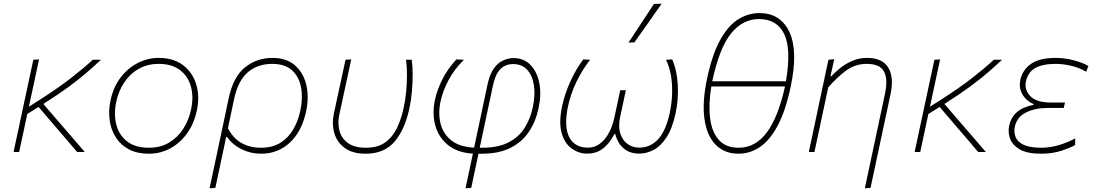

<svg xmlns="http://www.w3.org/2000/svg" viewBox="-20 -814 5871 1028"><path d="M52.5 0Q64.5 -56 75.8 -108.2Q87 -160.5 100 -221.5L110.5 -270.5Q123.5 -331.5 135 -384.8Q146.5 -438 158.5 -494L189 -496Q173 -421 159 -356Q145 -291 134.5 -242.5L195 -281Q290.5 -342 360 -396Q429.5 -450 476.5 -494H520.5Q484.5 -460 443.2 -424.5Q402 -389 346.5 -348.2Q291 -307.5 212 -257.5L295.5 -160.5Q327 -124 363 -82.5Q399 -41 434 0H393Q362.5 -36 333 -70.5Q303.5 -105 271.5 -142L186.5 -241.5L126 -203.5Q114.5 -148.5 104 -100Q93.5 -51.5 82.5 0Z M776 9Q714.5 9 670.5 -14.2Q626.5 -37.5 600.8 -77.5Q575 -117.5 567.5 -168Q560 -218.5 571 -273Q586 -346.5 625.2 -398.2Q664.5 -450 718 -477Q771.5 -504 830 -504Q910 -504 961 -464.5Q1012 -425 1031 -360.8Q1050 -296.5 1034 -222Q1019.5 -154 983 -102Q946.5 -50 893.5 -20.5Q840.5 9 776 9ZM778 -23Q839 -23 885.2 -50.5Q931.5 -78 961.2 -124.5Q991 -171 1003 -228Q1017.5 -296 1002 -351.2Q986.5 -406.5 943 -439.2Q899.5 -472 830 -472Q769.5 -472 722.5 -445.2Q675.5 -418.5 644.8 -372Q614 -325.5 602 -267Q588.5 -202.5 602.8 -146.8Q617 -91 660.5 -57Q704 -23 778 -23Z M1102 194Q1114 137.5 1125.5 84.5Q1137 31.5 1149.5 -28.5L1204 -286Q1229 -404 1292.5 -454Q1356 -504 1438 -504Q1514 -504 1559.5 -464Q1605 -424 1620 -359.2Q1635 -294.5 1619.5 -220Q1597 -112 1533 -51.5Q1469 9 1377.5 9Q1322 9 1273.5 -15Q1225 -39 1196.5 -80H1190.5L1180 -28.5Q1167.5 31 1156.2 83.2Q1145 135.5 1133 192ZM1377.5 -23Q1438 -23 1480.8 -49.2Q1523.5 -75.5 1550 -121Q1576.5 -166.5 1588.5 -224Q1602.5 -291.5 1591.5 -347.8Q1580.5 -404 1542.8 -438Q1505 -472 1438 -472Q1359.5 -472 1306.8 -427Q1254 -382 1232.5 -279.5L1200.5 -127Q1229 -72.5 1274 -47.8Q1319 -23 1377.5 -23Z M1937 9Q1869 9 1827 -21Q1785 -51 1770.2 -100.5Q1755.5 -150 1768 -208.5Q1772.5 -229 1776.5 -247Q1780.5 -265 1784 -282.5Q1796.5 -339 1807.5 -389.8Q1818.5 -440.5 1830 -494L1860.5 -496Q1841 -405.5 1824.5 -328.5Q1808 -251.5 1796.5 -199.5Q1787 -154.5 1797.5 -114.2Q1808 -74 1842.5 -48.5Q1877 -23 1939 -23Q2003 -23 2043 -52Q2083 -81 2106.2 -130.2Q2129.5 -179.5 2142 -240Q2150 -276.5 2154.5 -322.5Q2159 -368.5 2159 -414Q2159 -459.5 2153.5 -494H2184.5Q2189.5 -459.5 2189.5 -414.2Q2189.5 -369 2185.2 -321.8Q2181 -274.5 2172 -234Q2148.5 -122.5 2093.5 -56.8Q2038.5 9 1937 9Z M2472.5 194Q2482.5 148 2492 102.5Q2501.5 57 2512 8.5Q2431 4 2380.2 -36.2Q2329.5 -76.5 2311.2 -140Q2293 -203.5 2308.5 -278Q2320 -332 2347.8 -387.8Q2375.5 -443.5 2423.5 -496L2464 -494Q2412 -442.5 2381.5 -385Q2351 -327.5 2339 -272Q2325 -207 2339 -151.8Q2353 -96.5 2397.2 -61.8Q2441.5 -27 2518.5 -23.5L2590.5 -362.5Q2602 -416.5 2623.8 -447Q2645.5 -477.5 2673.2 -490.2Q2701 -503 2729.5 -503Q2785 -503 2820.2 -466.5Q2855.5 -430 2867.5 -369.2Q2879.5 -308.5 2863.5 -234.5Q2848.5 -162.5 2811.2 -107.5Q2774 -52.5 2712 -21.8Q2650 9 2560 9H2542Q2531.5 58.5 2522 102.2Q2512.5 146 2503 192ZM2619 -354.5 2548.5 -23H2560Q2647.5 -23 2703 -51.8Q2758.5 -80.5 2789.2 -129.8Q2820 -179 2833 -240.5Q2846.5 -304.5 2838.8 -356.8Q2831 -409 2803 -440Q2775 -471 2727 -471Q2686.5 -471 2659.2 -444Q2632 -417 2619 -354.5Z M3124 8.5Q3078.5 8.5 3040.8 -18.8Q3003 -46 2987 -102.5Q2971 -159 2990 -247.5Q3004.5 -313 3034 -378.2Q3063.5 -443.5 3103 -496L3139.5 -494Q3096 -438 3065.2 -373.5Q3034.5 -309 3020.5 -241.5Q2999 -134.5 3028.2 -79Q3057.5 -23.5 3128 -23.5Q3179 -23.5 3216.8 -68.2Q3254.5 -113 3271 -191.5Q3279.5 -231.5 3286.8 -264.8Q3294 -298 3301 -331H3331Q3324 -297.5 3316.5 -263.2Q3309 -229 3300.5 -188.5Q3289.5 -137 3301 -100Q3312.5 -63 3339.8 -43.2Q3367 -23.5 3403 -23.5Q3462.5 -23.5 3504.2 -69Q3546 -114.5 3567 -214.5Q3582 -286 3578 -360.5Q3574 -435 3546 -494L3579 -496Q3605 -436.5 3609 -358.8Q3613 -281 3597.5 -208.5Q3580 -127 3549.2 -79.5Q3518.5 -32 3480.5 -11.8Q3442.5 8.5 3403 8.5Q3361.5 8.5 3334.5 -8.5Q3307.5 -25.5 3293.2 -50Q3279 -74.5 3274.5 -96.5H3269.5Q3258.5 -74.5 3239.8 -50Q3221 -25.5 3192.8 -8.5Q3164.5 8.5 3124 8.5ZM3345 -586Q3380 -639 3414 -690.5Q3448 -742 3481.5 -793L3522.5 -794Q3486 -742 3449.8 -690.5Q3413.5 -639 3376.5 -587Z M3934.5 9Q3859 9 3811.8 -39Q3764.5 -87 3751.8 -177Q3739 -267 3765.5 -392.5Q3794 -526 3837.5 -602.8Q3881 -679.5 3934.2 -711.8Q3987.5 -744 4046 -744Q4158 -744 4206 -643.8Q4254 -543.5 4214 -352.5Q4186.5 -221 4144 -141.5Q4101.5 -62 4048.2 -26.5Q3995 9 3934.5 9ZM4043.5 -712Q3957 -712 3894.5 -635.2Q3832 -558.5 3793.5 -379H4188Q4217.5 -551.5 4178.8 -631.8Q4140 -712 4043.5 -712ZM3935 -23Q4024 -23 4085 -104Q4146 -185 4183 -351H3788.5Q3773 -256 3782 -181.8Q3791 -107.5 3828.5 -65.2Q3866 -23 3935 -23Z M4610.5 194Q4621 144.5 4635.2 78.2Q4649.5 12 4665 -62Q4678 -123.5 4691.8 -187.5Q4705.5 -251.5 4718.5 -313Q4735 -390.5 4713 -431.2Q4691 -472 4620.5 -472Q4558.5 -472 4509 -435.2Q4459.5 -398.5 4414.5 -346L4388 -222Q4375 -160.5 4363.8 -108.5Q4352.5 -56.5 4340.5 0H4310.5Q4322.5 -56.5 4333.8 -108.8Q4345 -161 4357.5 -221L4368 -271Q4377.5 -315.5 4389.8 -373.2Q4402 -431 4415.5 -494L4446.5 -497L4426.5 -406H4431.5Q4448 -424.5 4476 -447.5Q4504 -470.5 4541.2 -487.2Q4578.5 -504 4622.5 -504Q4703.5 -504 4735.5 -452.8Q4767.5 -401.5 4748 -310Q4737 -257.5 4727.8 -214Q4718.5 -170.5 4711.5 -139L4693 -52Q4680.5 7.5 4667.2 69Q4654 130.5 4641 192Z M4877 0Q4889 -56 4900.2 -108.2Q4911.5 -160.5 4924.5 -221.5L4935 -270.5Q4948 -331.5 4959.5 -384.8Q4971 -438 4983 -494L5013.5 -496Q4997.5 -421 4983.5 -356Q4969.5 -291 4959 -242.5L5019.5 -281Q5115 -342 5184.5 -396Q5254 -450 5301 -494H5345Q5309 -460 5267.8 -424.5Q5226.5 -389 5171 -348.2Q5115.5 -307.5 5036.5 -257.5L5120 -160.5Q5151.5 -124 5187.5 -82.5Q5223.5 -41 5258.5 0H5217.5Q5187 -36 5157.5 -70.5Q5128 -105 5096 -142L5011 -241.5L4950.5 -203.5Q4939 -148.5 4928.5 -100Q4918 -51.5 4907 0Z M5554.5 9Q5479.5 9 5439.8 -14.2Q5400 -37.5 5388 -72Q5376 -106.5 5383 -140Q5391.5 -179 5412.8 -202Q5434 -225 5461 -236.5Q5488 -248 5513 -252L5514 -257Q5495.5 -264 5476.2 -281.2Q5457 -298.5 5446.5 -325Q5436 -351.5 5443 -386Q5454.5 -439.5 5500 -471.8Q5545.5 -504 5632 -504Q5682.5 -504 5732 -490.5Q5781.5 -477 5807.5 -460.5L5795.5 -430Q5757.5 -452 5714.2 -462Q5671 -472 5632.5 -472Q5562.5 -472 5523 -449.8Q5483.5 -427.5 5473 -378Q5463.5 -334 5496.2 -299.5Q5529 -265 5607.5 -265H5682L5675.5 -236H5587.5Q5522.5 -236 5473.8 -212Q5425 -188 5413.5 -135Q5407.5 -106.5 5417.5 -80.8Q5427.5 -55 5460.2 -39Q5493 -23 5555.5 -23Q5603 -23 5650.8 -37.5Q5698.5 -52 5736.5 -73V-37.5Q5709 -22 5661.8 -6.5Q5614.5 9 5554.5 9Z"/></svg>

Font: Commissioner Thin
Style: Italic
Weight: 100
Italic angle: -12°
Designer: Kostas Bartsokas
Foundry: Kostas Bartsokas
Version: Version 1.000; ttfautohint (v1.8.3)